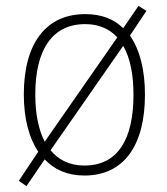

<svg xmlns="http://www.w3.org/2000/svg" viewBox="-20 -587 569 653"><path d="M473 -265C473 -348 456 -417 422 -466L478 -550L451 -567L399 -491C368 -522 325 -539 270 -539C136 -539 61 -439 61 -266C61 -185 78 -119 110 -71L44 28L70 46L132 -45C165 -10 209 10 267 10C404 10 473 -96 473 -265ZM100 -266C100 -417 157 -505 270 -505C317 -505 353 -488 379 -460L132 -105C111 -146 100 -200 100 -266ZM434 -265C434 -115 382 -24 267 -24C217 -24 179 -43 152 -76L399 -431C423 -390 434 -332 434 -265Z"/></svg>

Font: Noto Sans Thai SemCond ExtLt
Style: Regular
Weight: 200
Width: 4
Designer: Monotype Design Team
Foundry: Monotype Imaging Inc.
Version: Version 2.002